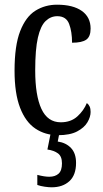

<svg xmlns="http://www.w3.org/2000/svg" viewBox="-20 -566 437 818"><path d="M227 10Q173 10 131 -18Q89 -46 65.5 -107Q42 -168 42 -265Q42 -372 66 -433.5Q90 -495 131 -520.5Q172 -546 223 -546Q291 -546 328.5 -519.5Q366 -493 366 -444Q366 -410 347.5 -397Q329 -384 287 -384Q287 -431 274.5 -464Q262 -497 224 -497Q196 -497 174.5 -476.5Q153 -456 141.5 -406Q130 -356 130 -266Q130 -159 156.5 -102Q183 -45 239 -45Q282 -45 309.5 -70Q337 -95 350 -127Q358 -121 362 -112Q366 -103 366 -89Q366 -68 352.5 -45Q339 -22 308.5 -6Q278 10 227 10ZM200 232Q188 232 170.5 229.5Q153 227 139 222V179Q169 187 190 187Q215 187 229.5 174Q244 161 244 130Q244 100 227 87.5Q210 75 182 71L198 -9H235L226 37Q261 42 282.5 64.5Q304 87 304 128Q304 180 275.5 206Q247 232 200 232Z"/></svg>

Font: Noto Serif Ethiopic ExtraCondensed
Style: Regular
Weight: 400
Width: 2
Designer: Monotype Design Team
Foundry: Monotype Imaging Inc.
Version: Version 2.102; ttfautohint (v1.8.4.7-5d5b)